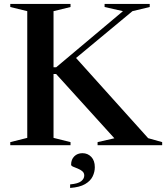

<svg xmlns="http://www.w3.org/2000/svg" viewBox="-20 -735 841 972"><path d="M251 -678.5V-394.5H264.5L602.5 -678.5L509.5 -699.5V-715H738V-699.5L650.5 -678.5L365 -441.5L730 -35.5L801 -15.5V0H474V-15.5L559 -35L264 -360.5H251V-37L337 -15.5V0H32V-15.5L118 -37V-678.5L32 -699.5V-715H337V-699.5ZM335 198.5Q375 195 390.8 182.5Q406.5 170 406.5 153.5Q406.5 140 396.5 131.8Q386.5 123.5 373.2 118.2Q360 113 350 108.8Q340 104.5 340 98.5Q340 72.5 356 56.5Q372 40.5 397.5 40.5Q424 40.5 442 59.2Q460 78 460 111.5Q460 135.5 449 158.2Q438 181 410.8 197Q383.5 213 335 216.5Z"/></svg>

Font: Newsreader Display Medium
Style: Regular
Weight: 500
Designer: Hugues Gentile
Foundry: Production Type
Version: Version 1.001